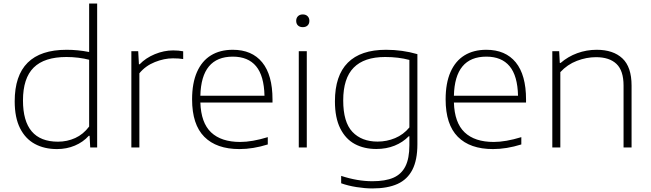

<svg xmlns="http://www.w3.org/2000/svg" viewBox="-20 -828 3653 1078"><path d="M62.5 -259Q62.5 -548.5 354 -548.5Q417 -548.5 480.5 -536V-808H525.5V0H486.5L483 -65.5H478.5Q446.5 -30 400.2 -10.5Q354 9 300 9Q229 9 175.8 -19.8Q122.5 -48.5 92.5 -108.2Q62.5 -168 62.5 -259ZM480.5 -117.5V-492.5Q454 -499.5 420.5 -503.8Q387 -508 353 -508Q229 -508 169 -448.5Q109 -389 109 -264Q109 -32.5 305.5 -32.5Q357 -32.5 402.2 -53Q447.5 -73.5 480.5 -117.5Z M717.5 -540.5H756L760 -467H764Q798 -502.5 849.2 -523.8Q900.5 -545 952 -545Q983 -545 1008.5 -540V-496.5Q984.5 -500.5 951 -500.5Q902 -500.5 849.5 -479.5Q797 -458.5 762.5 -416.5V0H717.5Z M1510 -252.5H1105Q1108.5 -138.5 1165.2 -84.8Q1222 -31 1328.5 -31Q1395.5 -31 1483.5 -58V-17Q1400.5 9 1324.5 9Q1195.5 9 1127 -60Q1058.5 -129 1058.5 -270Q1058.5 -361.5 1086 -423.8Q1113.5 -486 1164.5 -517.2Q1215.5 -548.5 1287 -548.5Q1394.5 -548.5 1452.2 -477.8Q1510 -407 1510 -269.5ZM1105 -290.5H1465Q1462.5 -402.5 1417.8 -456.2Q1373 -510 1287 -510Q1110 -510 1105 -290.5Z M1657.5 0V-540.5H1702.5V0ZM1643 -711Q1643 -727 1653 -737Q1663 -747 1680 -747Q1697 -747 1707 -737Q1717 -727 1717 -711Q1717 -694.5 1707 -685Q1697 -675.5 1680 -675.5Q1663 -675.5 1653 -685Q1643 -694.5 1643 -711Z M1895.5 201V159.5Q1987 189.5 2070.5 189.5Q2143.5 189.5 2188.8 169.8Q2234 150 2256.2 105.8Q2278.5 61.5 2278.5 -12.5V-63H2275Q2242 -29 2195.5 -10.2Q2149 8.5 2093 8.5Q2024.5 8.5 1972.5 -19.2Q1920.5 -47 1890.5 -106.8Q1860.5 -166.5 1860.5 -259Q1860.5 -403.5 1932.8 -476Q2005 -548.5 2147.5 -548.5Q2239 -548.5 2323.5 -524V-18Q2323.5 70 2295.5 124.8Q2267.5 179.5 2211.8 204.8Q2156 230 2070.5 230Q2030 230 1982.2 222.5Q1934.5 215 1895.5 201ZM2278.5 -112.5V-491.5Q2217.5 -508 2142.5 -508Q2024.5 -508 1965.8 -448.2Q1907 -388.5 1907 -264Q1907 -142 1958.8 -87.5Q2010.5 -33 2100 -33Q2151.5 -33 2198.2 -52.5Q2245 -72 2278.5 -112.5Z M2933.5 -252.5H2528.5Q2532 -138.5 2588.8 -84.8Q2645.5 -31 2752 -31Q2819 -31 2907 -58V-17Q2824 9 2748 9Q2619 9 2550.5 -60Q2482 -129 2482 -270Q2482 -361.5 2509.5 -423.8Q2537 -486 2588 -517.2Q2639 -548.5 2710.5 -548.5Q2818 -548.5 2875.8 -477.8Q2933.5 -407 2933.5 -269.5ZM2528.5 -290.5H2888.5Q2886 -402.5 2841.2 -456.2Q2796.5 -510 2710.5 -510Q2533.5 -510 2528.5 -290.5Z M3081 -540.5H3119.5L3123 -474.5H3127.5Q3169 -510.5 3221.2 -529.5Q3273.5 -548.5 3330 -548.5Q3423 -548.5 3474.5 -500.2Q3526 -452 3526 -347.5V0H3481V-347.5Q3481 -431.5 3441.2 -469.2Q3401.5 -507 3326 -507Q3273 -507 3219.2 -486.5Q3165.5 -466 3126 -423V0H3081Z"/></svg>

Font: Encode Sans Expanded ExtraLight
Style: Regular
Weight: 275
Width: 7
Designer: Multiple Designers
Foundry: Impallari Type
Version: Version 2.000